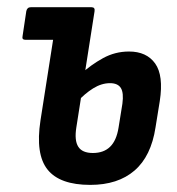

<svg xmlns="http://www.w3.org/2000/svg" viewBox="-20 -512 498 540"><path d="M52 -400Q41 -400 43.4 -410L54 -480.8Q56.4 -491.7 66.6 -491.7H169.8L156 -400ZM233.9 8Q148.1 8 113.7 -35.1Q79.3 -78.1 93.8 -173L141.9 -480.2Q143.9 -491.7 154.2 -491.7H237.3Q247.9 -491.7 245.9 -480.2L194.7 -153.5Q188.9 -117 200.1 -99.4Q211.3 -81.7 241.2 -81.7Q271.7 -81.7 289.6 -99.2Q307.6 -116.6 313.4 -152.9L324.2 -220Q328.4 -250.9 319.9 -264.5Q311.4 -278.1 289.3 -278.1Q265.5 -278.1 241.7 -263.3Q218 -248.4 196.5 -224.8L207.7 -304Q235.5 -329.5 269.5 -348.3Q303.5 -367.1 342.9 -367.1Q392.3 -367.1 416.4 -333.4Q440.4 -299.7 429.4 -227.9L417.4 -153.7Q405 -72.5 358.3 -32.3Q311.6 8 233.9 8Z"/></svg>

Font: Sofia Sans Condensed
Style: Italic
Weight: 400
Italic angle: -9°
Designer: Botio Nikoltchev, Ani Petrova
Foundry: lettersoup
Version: Version 4.101